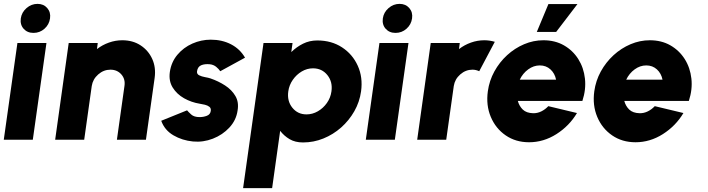

<svg xmlns="http://www.w3.org/2000/svg" viewBox="-30 -722 3656 992"><path d="M60 -500H210L139.5 0H-10.5ZM143 -552Q111 -552 92 -573.5Q73 -595 77.5 -627Q82 -658.5 107 -680.2Q132 -702 164 -702Q195.5 -702 214.2 -680.2Q233 -658.5 228.5 -627Q224 -595 199.8 -573.5Q175.5 -552 143 -552Z M769 -319.5 724 0H574L613 -277.5Q618.5 -313 597 -337.5Q575.5 -362 540.5 -362Q505.5 -362 477.5 -337.5Q449.5 -313 444 -277.5L405 0H255L325 -500H475L471 -468.5Q499 -490 532.8 -502Q566.5 -514 602 -514Q656 -514 696.2 -487.8Q736.5 -461.5 756.5 -417.5Q776.5 -373.5 769 -319.5Z M967 9Q911 3.5 865.8 -23Q820.5 -49.5 803 -98L936.5 -152Q943 -144 957.8 -130.5Q972.5 -117 1001.5 -117Q1021 -117 1038.8 -123.8Q1056.5 -130.5 1059 -149Q1061 -163 1051.8 -170.2Q1042.5 -177.5 1028.8 -180.8Q1015 -184 1002.5 -186Q959 -193 921.2 -214.2Q883.5 -235.5 862.2 -269.8Q841 -304 847.5 -350Q855 -401.5 886.5 -439Q918 -476.5 963.8 -496.8Q1009.5 -517 1059 -517Q1117.5 -517 1163.8 -493Q1210 -469 1236 -424L1108 -354Q1100.5 -365.5 1086.8 -376.8Q1073 -388 1054 -390Q1028 -392.5 1009.8 -385Q991.5 -377.5 988 -354Q986 -339.5 999 -333Q1012 -326.5 1029.2 -323.5Q1046.5 -320.5 1057 -317Q1098 -303 1132.8 -280.5Q1167.5 -258 1186.2 -226Q1205 -194 1197.5 -151Q1190.5 -101 1155.2 -63Q1120 -25 1069.8 -5.5Q1019.5 14 967 9Z M1376 250H1226L1331.5 -500H1481.5L1475 -453Q1502 -479.5 1535.5 -496.2Q1569 -513 1609.5 -513Q1682.5 -513 1737 -477.5Q1791.5 -442 1818.5 -382.2Q1845.5 -322.5 1835.5 -250Q1828 -195.5 1800.8 -147.5Q1773.5 -99.5 1732.5 -63.2Q1691.5 -27 1641 -6.5Q1590.5 14 1535.5 14Q1495 14 1466.2 -3Q1437.5 -20 1417.5 -46ZM1587 -369Q1556.5 -369 1529 -352.8Q1501.5 -336.5 1482.8 -309.5Q1464 -282.5 1459.5 -250Q1452.5 -200.5 1480.2 -165.8Q1508 -131 1553.5 -131Q1584.5 -131 1612.2 -147Q1640 -163 1659 -190Q1678 -217 1682.5 -250Q1689.5 -299 1661.5 -334Q1633.5 -369 1587 -369Z M1930.5 -500H2080.5L2010 0H1860ZM2013.5 -552Q1981.5 -552 1962.5 -573.5Q1943.5 -595 1948 -627Q1952.5 -658.5 1977.5 -680.2Q2002.5 -702 2034.5 -702Q2066 -702 2084.8 -680.2Q2103.5 -658.5 2099 -627Q2094.5 -595 2070.2 -573.5Q2046 -552 2013.5 -552Z M2125.5 0 2195.5 -500H2345.5L2341.5 -468.5Q2369.5 -490 2403.2 -502Q2437 -514 2472.5 -514Q2499.5 -514 2526.5 -506L2446 -354Q2429 -362 2411 -362Q2376 -362 2348 -337.5Q2320 -313 2314.5 -277.5L2275.5 0Z M2703.5 13Q2634.5 13 2582.8 -22.5Q2531 -58 2505.8 -118Q2480.5 -178 2490.5 -250.5Q2498 -305 2524.2 -352.8Q2550.5 -400.5 2590 -436.8Q2629.5 -473 2677.8 -493.5Q2726 -514 2777.5 -514Q2837.5 -514 2883.5 -487.8Q2929.5 -461.5 2957.8 -416.8Q2986 -372 2992.2 -316Q2998.5 -260 2979 -200.5H2645.5Q2652.5 -174 2671 -156Q2689.5 -138 2724.5 -137Q2746.5 -136.5 2766.8 -146.5Q2787 -156.5 2803 -173.5L2951 -138Q2911.5 -71.5 2845 -29.2Q2778.5 13 2703.5 13ZM2655.5 -310.5H2843Q2836.5 -343 2814 -363.5Q2791.5 -384 2759 -384Q2727 -384 2699 -363.5Q2671 -343 2655.5 -310.5ZM2743.5 -557 2803.5 -701H2953.5L2843.5 -557Z M3253.5 13Q3184.5 13 3132.8 -22.5Q3081 -58 3055.8 -118Q3030.5 -178 3040.5 -250.5Q3048 -305 3074.2 -352.8Q3100.5 -400.5 3140 -436.8Q3179.5 -473 3227.8 -493.5Q3276 -514 3327.5 -514Q3387.5 -514 3433.5 -487.8Q3479.5 -461.5 3507.8 -416.8Q3536 -372 3542.2 -316Q3548.5 -260 3529 -200.5H3195.5Q3202.5 -174 3221 -156Q3239.5 -138 3274.5 -137Q3296.5 -136.5 3316.8 -146.5Q3337 -156.5 3353 -173.5L3501 -138Q3461.5 -71.5 3395 -29.2Q3328.5 13 3253.5 13ZM3205.5 -310.5H3393Q3386.5 -343 3364 -363.5Q3341.5 -384 3309 -384Q3277 -384 3249 -363.5Q3221 -343 3205.5 -310.5Z"/></svg>

Font: Urbanist Black
Style: Italic
Weight: 900
Italic angle: -8°
Designer: Corey Hu
Foundry: Corey Hu
Version: Version 1.330; ttfautohint (v1.8.4.7-5d5b)